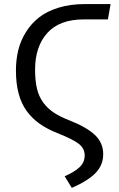

<svg xmlns="http://www.w3.org/2000/svg" viewBox="-20 -708 583 941"><path d="M332 212.9 296.9 155.8Q345.2 134.8 370.1 111.3Q395 87.9 395 53.2Q395 20.5 367.2 -2.2Q339.4 -24.9 259.8 -56.2Q210 -76.2 174.1 -101.6Q138.2 -127 111.3 -163.3Q84.5 -199.7 71.3 -249.3Q58.1 -298.8 58.1 -362.8Q58.1 -415.5 69.6 -462.4Q81.1 -509.3 107.2 -551Q133.3 -592.8 171.6 -622.8Q210 -652.8 267.1 -670.4Q324.2 -688 395 -688H522L508.8 -612.8H389.2Q272 -612.8 211.9 -546.4Q151.9 -480 151.9 -366.2Q151.9 -312 161.4 -272.9Q170.9 -233.9 192.4 -204.8Q213.9 -175.8 243.9 -156Q273.9 -136.2 319.8 -118.2Q404.3 -85 445.1 -46.6Q485.8 -8.3 485.8 47.9Q485.8 100.6 449 139.2Q412.1 177.7 332 212.9Z"/></svg>

Font: Fira Sans Book
Style: Regular
Weight: 350
Designer: Carrois Corporate & Edenspiekermann AG
Foundry: Carrois Corporate GbR & Edenspiekermann AG
Version: Version 4.203;PS 004.203;hotconv 1.0.88;makeotf.lib2.5.64775